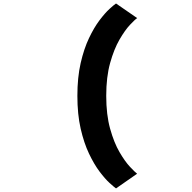

<svg xmlns="http://www.w3.org/2000/svg" viewBox="-20 -842 1097 1098"><path d="M643.5 235.5Q632 227.5 606.2 204Q580.5 180.5 549.2 139Q518 97.5 489 36.5Q460 -24.5 441.2 -106.5Q422.5 -188.5 422.5 -294Q422.5 -399 441.2 -481Q460 -563 489 -624Q518 -685 549.2 -726.2Q580.5 -767.5 606.2 -791Q632 -814.5 643.5 -822L764.5 -738.5Q752 -730.5 723.5 -700.2Q695 -670 663.5 -615.8Q632 -561.5 609.8 -481.8Q587.5 -402 587.5 -294Q587.5 -185.5 609.8 -105.8Q632 -26 663.5 28Q695 82 723.5 112.2Q752 142.5 764 151.5Z"/></svg>

Font: Trispace Expanded
Style: Bold
Weight: 700
Width: 7
Designer: Tyler Finck
Foundry: Etcetera Type Company
Version: Version 1.210; ttfautohint (v1.8.3)